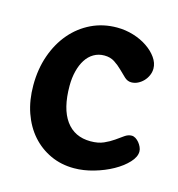

<svg xmlns="http://www.w3.org/2000/svg" viewBox="-73 -468 515 557"><g transform="rotate(15 184.0 -189.5)"><path d="M212.9 -402.8Q238.3 -402.8 262.2 -395.5Q286.1 -388.2 304.4 -375.7Q322.8 -363.3 334 -347.4Q345.2 -331.5 345.2 -314.9Q345.2 -304.2 340.8 -294.2Q336.4 -284.2 329.1 -276.6Q321.8 -269 312.5 -264.4Q303.2 -259.8 293 -259.8Q281.7 -259.8 272.5 -268.3Q263.2 -276.9 252.7 -287.4Q242.2 -297.9 229.2 -306.4Q216.3 -314.9 198.2 -314.9Q180.7 -314.9 166.5 -306.6Q152.3 -298.3 142.8 -283.4Q133.3 -268.6 128.2 -248.3Q123 -228 123 -204.1Q123 -135.7 148.9 -99.9Q174.8 -64 223.1 -64Q246.1 -64 262.5 -71.3Q278.8 -78.6 291.3 -87.4Q303.7 -96.2 314 -103.5Q324.2 -110.8 335 -110.8Q340.8 -110.8 346.7 -107.2Q352.5 -103.5 357.2 -97.9Q361.8 -92.3 365 -85.4Q368.2 -78.6 368.2 -71.8Q368.2 -55.7 352.3 -38.6Q336.4 -21.5 311.5 -7.6Q286.6 6.3 256.1 15.1Q225.6 23.9 196.8 23.9Q158.2 23.9 126 9Q93.8 -5.9 70.3 -32.5Q46.9 -59.1 33.9 -96.2Q21 -133.3 21 -178.2Q21 -227.1 35.4 -268.1Q49.8 -309.1 75.4 -339.1Q101.1 -369.1 136.2 -386Q171.4 -402.8 212.9 -402.8Z"/></g></svg>

Font: Gochi Hand
Style: Regular
Weight: 400
Designer: Juan Pablo del Peral
Foundry: Juan Pablo del Peral
Version: Version 1.001